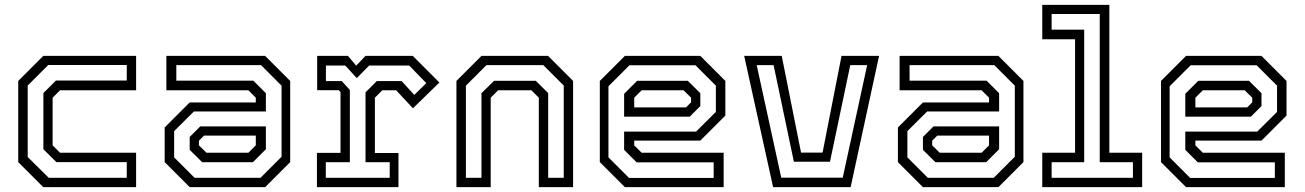

<svg xmlns="http://www.w3.org/2000/svg" viewBox="-20 -770 5368 790"><path d="M158 0 55 -103V-437L158 -540H540V-398.5H227L196.5 -368V-172L227 -141.5H540V0ZM180.5 -38.5H501.5V-103H212L158.5 -156V-387L210 -438.5H501.5V-502.5H178.5L94 -418V-124Z M760.5 0 657.5 -103V-245.5L760.5 -348.5H1032.5V-368L1002 -398.5H664.5V-540H1071L1174 -437V-103L1071 0ZM812 -102.5 760.5 -153.5V-206.5L804 -250H1074V-156L1020.5 -102.5ZM780.5 -38.5H1052L1138.5 -125V-417.5L1054 -502H705.5V-438H1022.5L1074 -386.5V-311.5H778L696.5 -230.5V-122.5ZM829.5 -141.5H1002L1032.5 -172V-212H819.5L798.5 -191V-172Z M1284 0V-141H1381V-391.5L1373.5 -399H1285V-540H1411.5L1445.5 -500L1484 -540H1678.5L1788 -430.5L1679 -324.5L1610 -398.5H1553L1522.5 -368V-140.5H1619.5V0ZM1320.5 -38.5H1583.5V-102.5H1484V-390L1530.5 -436.5H1632.5L1684.5 -379.5L1734 -428L1663.5 -500.5H1499L1448 -448.5L1400.5 -500.5H1321V-436.5H1386L1419.5 -400V-102.5H1320.5Z M1858 0V-437L1961 -540H2235L2338 -437V0H2197V-368L2166.5 -398.5H2029.5L1999 -368V0ZM1897 -38.5H1961V-386.5L2013 -437.5H2184.5L2235.5 -387V-38.5H2299.5V-418L2215.5 -502H1981.5L1897 -417.5Z M2861.5 -540 2964.5 -437V-294.5L2861.5 -191.5H2589.5V-172L2620 -141.5H2957.5V0H2551L2448 -103V-437L2551 -540ZM2810 -437.5 2861.5 -386.5V-333.5L2818 -290H2548V-384L2601.5 -437.5ZM2841.5 -501.5H2570L2483.5 -415V-122.5L2568 -38H2916.5V-102H2599.5L2548 -153.5V-228.5H2844L2925.5 -309.5V-417.5ZM2792.5 -398.5H2620L2589.5 -368V-328H2802.5L2823.5 -349V-368Z M3161 0 3042 -540H3196.5L3276 -142H3364.5L3442.5 -540H3597L3480 0ZM3194.5 -39H3447.5L3548 -502H3478.5L3395 -104.5H3246.5L3163 -502H3093.5Z M3777.5 0 3674.5 -103V-245.5L3777.5 -348.5H4049.5V-368L4019 -398.5H3681.5V-540H4088L4191 -437V-103L4088 0ZM3829 -102.5 3777.5 -153.5V-206.5L3821 -250H4091V-156L4037.5 -102.5ZM3797.5 -38.5H4069L4155.5 -125V-417.5L4071 -502H3722.5V-438H4039.5L4091 -386.5V-311.5H3795L3713.5 -230.5V-122.5ZM3846.5 -141.5H4019L4049.5 -172V-212H3836.5L3815.5 -191V-172Z M4268.5 0V-141.5H4403.5V-608.5H4268.5V-750H4544.5V-141.5H4679.5V0ZM4307 -38.5H4641.5V-102.5H4505V-712.5H4307V-648H4441V-102.5H4307Z M5170.5 -540 5273.5 -437V-294.5L5170.5 -191.5H4898.5V-172L4929 -141.5H5266.5V0H4860L4757 -103V-437L4860 -540ZM5119 -437.5 5170.5 -386.5V-333.5L5127 -290H4857V-384L4910.5 -437.5ZM5150.5 -501.5H4879L4792.5 -415V-122.5L4877 -38H5225.5V-102H4908.5L4857 -153.5V-228.5H5153L5234.5 -309.5V-417.5ZM5101.5 -398.5H4929L4898.5 -368V-328H5111.5L5132.5 -349V-368Z"/></svg>

Font: Tourney Thin
Style: Regular
Weight: 400
Version: Version 1.015